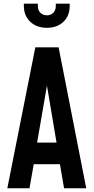

<svg xmlns="http://www.w3.org/2000/svg" viewBox="-20 -1002 498 1022"><path d="M19 0 168 -750H292L439 0H321L299 -128H159.5L137 0ZM177.5 -243H281L222 -593H238ZM229.5 -854Q175.5 -854 141.2 -886Q107 -918 107 -970.5V-982.5H181.5V-970.5Q181.5 -947.5 195 -934Q208.5 -920.5 229.5 -920.5Q250.5 -920.5 263.8 -934Q277 -947.5 277 -970.5V-982.5H351V-970.5Q351 -918 317.5 -886Q284 -854 229.5 -854Z"/></svg>

Font: Mohave SemiBold
Style: Regular
Weight: 600
Designer: Gumpita Rahayu
Foundry: Tokotype
Version: Version 2.003